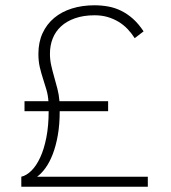

<svg xmlns="http://www.w3.org/2000/svg" viewBox="-20 -710 649 730"><path d="M61 0V-38.1Q80.6 -42.5 99.4 -61Q118.2 -79.6 132.8 -111.1Q147.5 -142.6 156.2 -187Q165 -231.4 165 -287.1H73.2V-325.2H164.1Q162.6 -348.1 156.5 -368.9Q150.4 -389.6 143.6 -410.6Q136.7 -431.6 131.3 -454.6Q126 -477.5 126 -504.9Q126 -549.3 141.8 -583.7Q157.7 -618.2 186 -641.8Q214.4 -665.5 253.4 -677.7Q292.5 -689.9 338.9 -689.9Q365.7 -689.9 391.4 -685.3Q417 -680.7 440.4 -669.2Q463.9 -657.7 485.4 -638.7Q506.8 -619.6 525.9 -590.8L492.2 -564.9Q480 -584 464.8 -599.9Q449.7 -615.7 430.7 -627.2Q411.6 -638.7 389.2 -645.3Q366.7 -651.9 339.8 -651.9Q297.4 -651.9 265.4 -640.6Q233.4 -629.4 212.2 -609.9Q190.9 -590.3 180.4 -563.7Q169.9 -537.1 169.9 -505.9Q169.9 -482.9 174.8 -461.2Q179.7 -439.5 186 -417.5Q192.4 -395.5 198.2 -372.8Q204.1 -350.1 206.1 -325.2H391.1V-287.1H207Q207 -235.8 199.7 -195.1Q192.4 -154.3 180.4 -123.5Q168.5 -92.8 153.1 -71.5Q137.7 -50.3 121.1 -38.1H542V0Z"/></svg>

Font: Clear Sans Thin
Style: Regular
Weight: 250
Foundry: Intel Corporation
Version: Version 1.00